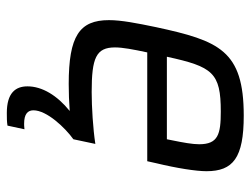

<svg xmlns="http://www.w3.org/2000/svg" viewBox="-108 -450 752 577"><g transform="rotate(90 268.5 -162.0)"><path d="M328 -518C132 -518 103 -444 62 -254C50 -196 41 -150 41 -113C41 -24 89 8 233 8C259 8 287 7 314 5C267 43 240 88 240 132C240 168 260 194 320 194C334 194 346 194 358 192L369 141C360 142 356 142 352 142C323 142 312 131 312 114C312 74 364 19 399 -6L413 -72C367 -65 302 -61 257 -61C155 -61 123 -74 123 -131C123 -154 129 -186 138 -228H465L471 -255C486 -317 495 -375 495 -406C495 -486 455 -518 328 -518ZM402 -302 399 -287H151C181 -425 199 -449 316 -449C384 -449 414 -441 414 -384C414 -364 409 -336 402 -302Z"/></g></svg>

Font: Saira UNSAM
Style: Italic
Weight: 400
Italic angle: -12°
Designer: Hector Gatti with collaboration of the Omnibus-Type team
Foundry: Omnibus-Type
Version: Version 0.072;PS 000.072;hotconv 1.0.88;makeotf.lib2.5.64775